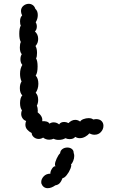

<svg xmlns="http://www.w3.org/2000/svg" viewBox="-20 -730 640 1006"><path d="M444 -111Q461 -111 468 -104Q480 -106 483 -106Q502 -106 512 -96Q522 -86 522 -71Q522 -53 509 -38.5Q496 -24 475 -24Q462 -24 448 -31Q441 -22 427 -14Q413 -6 398 -6Q385 -6 374 -13Q366 -1 344 -1Q333 -1 323 -6Q308 3 287 3Q272 3 261 -3Q249 2 238 2Q220 2 206 -9Q195 -2 183 -2Q168 -2 157 -11.5Q146 -21 146 -33Q132 -40 122.5 -51Q113 -62 113 -77Q113 -87 117 -96Q105 -100 98 -110.5Q91 -121 91 -133Q91 -144 95 -152Q85 -165 85 -190Q85 -203 88 -214Q91 -225 97 -230Q84 -243 84 -268Q84 -290 93 -303Q85 -321 85 -343Q85 -371 97 -390Q87 -401 87 -420Q87 -435 94 -446Q84 -457 84 -481Q84 -500 89 -510Q81 -525 81 -553Q81 -583 89 -596Q85 -603 85 -618Q85 -639 96 -649Q90 -661 90 -672Q90 -689 102.5 -699.5Q115 -710 131 -710Q142 -710 151.5 -703.5Q161 -697 165 -684Q178 -673 178 -651Q178 -631 167 -613Q173 -604 173 -591Q173 -575 163 -565Q180 -550 180 -526Q180 -504 166 -489Q174 -476 174 -453Q174 -432 169 -424Q177 -411 177 -382Q177 -348 167 -334Q181 -319 181 -291Q181 -277 177 -264.5Q173 -252 167 -244Q180 -231 180 -206Q180 -190 173 -176Q178 -166 178 -151Q178 -144 177 -142Q206 -119 201 -95Q214 -96 224.5 -93Q235 -90 239 -82Q249 -89 261 -89Q277 -89 290 -78Q297 -91 317 -91Q327 -91 339 -85Q345 -92 354.5 -97Q364 -102 374 -102Q388 -102 400 -93Q404 -101 417.5 -106Q431 -111 444 -111ZM196 224Q196 208 209 194Q222 180 244 180Q243 169 252 154.5Q261 140 271 141Q268 138 268 132Q268 120 277 100.5Q286 81 295 73Q296 59 307 51Q318 43 333 43Q347 43 356.5 50.5Q366 58 366 71Q369 79 369 87Q369 100 363.5 113.5Q358 127 352 131Q356 136 349 154Q342 172 329.5 187.5Q317 203 308 203Q301 221 292.5 230Q284 239 270 241Q249 256 230 256Q218 256 209.5 249.5Q201 243 197 232Q196 229 196 224Z"/></svg>

Font: Pangolin
Style: Regular
Weight: 400
Designer: Kevin Burke
Foundry: Google, Inc.
Version: Version 1.101